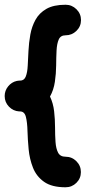

<svg xmlns="http://www.w3.org/2000/svg" viewBox="-31 -774 395 813"><path d="M311.5 -45.4Q311.5 -18.6 292.5 0.2Q273.4 19 246.6 19Q188 19 155.5 -4.2Q123 -27.3 108.6 -64Q94.2 -100.6 90.3 -141.6Q86.4 -182.6 85.4 -219.2Q84.5 -255.9 78.6 -279.1Q72.8 -302.2 53.7 -302.2Q52.2 -302.2 50.8 -302.2Q50.8 -302.2 50.3 -302.2Q24.9 -303.7 6.8 -322.5Q-11.2 -341.3 -11.2 -367.2Q-11.2 -390.1 3.4 -408.2Q18.1 -426.3 39.6 -431.2Q39.6 -431.2 39.6 -431.2Q41 -431.2 42 -431.6Q42.5 -431.6 43 -431.6Q43.5 -431.6 44.4 -432.1Q45.4 -432.1 45.9 -432.1Q46.4 -432.1 47.4 -432.1Q47.9 -432.1 48.3 -432.6Q49.3 -432.6 49.8 -432.6Q50.8 -432.6 51.3 -432.6Q51.8 -432.6 52.2 -432.6H52.7Q53.2 -432.6 53.7 -432.6Q71.3 -432.6 78.1 -450Q85 -467.3 86.4 -496.1Q87.9 -524.9 89.6 -559.1Q91.3 -593.3 97.4 -627.4Q103.5 -661.6 119.4 -690.4Q135.3 -719.2 165.8 -736.6Q196.3 -753.9 246.6 -753.9Q273.4 -753.9 292.7 -734.9Q312 -715.8 312 -689Q312 -662.1 292.7 -643.3Q273.4 -624.5 246.6 -624.5Q225.6 -624.5 217.8 -606.9Q210 -589.4 208.5 -560.3Q207 -531.2 206.8 -496.8Q206.5 -462.4 201.4 -427.7Q196.3 -393.1 180.7 -365.2Q194.3 -336.9 198.2 -302.7Q202.1 -268.6 202.1 -234.6Q202.1 -200.7 204.1 -172.6Q206.1 -144.5 215.1 -127.4Q224.1 -110.4 246.6 -110.4Q273.4 -110.4 292.5 -91.3Q311.5 -72.3 311.5 -45.4Z"/></svg>

Font: Mikhak-FD Bold
Style: Regular
Weight: 700
Designer: Amin Abedi
Version: Version 3.3